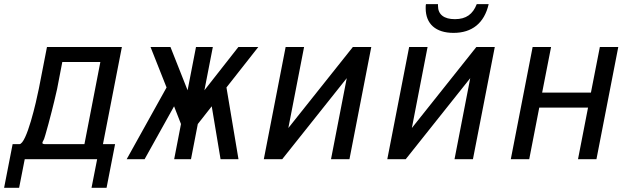

<svg xmlns="http://www.w3.org/2000/svg" viewBox="-40 -776 3070 936"><path d="M-20 139.6H53.2L80.6 0H433.6L406.2 139.6H479.5L521 -73.2H461.9L554.2 -546.9H189L149.4 -343.8C137.2 -282.2 89.8 -73.2 54.2 -73.2H21.5ZM182.1 -73.2C171.4 -73.2 166.5 -75.2 166.5 -79.1C166.5 -81.5 168.5 -86.9 172.4 -93.3C174.3 -93.3 185.5 -132.3 196.3 -172.4C218.3 -253.9 235.8 -329.1 238.3 -341.8L263.7 -473.6H449.2L371.6 -73.2Z M577.6 0H665L808.6 -257.8L842.3 -171.4L809.1 0H891.1L924.3 -171.4L992.2 -257.8L1035.2 0H1122.6L1064 -349.6L1219.2 -546.9H1122.1L956.5 -335.9L997.6 -546.9H915.5L874.5 -335.9L791 -546.9H693.8L772 -349.6Z M1246.1 0H1335.9L1650.4 -395L1573.7 0H1663.6L1770 -546.9H1680.2L1365.7 -151.9L1442.4 -546.9H1352.5Z M2170.9 -615.7C2260.7 -615.7 2320.8 -662.6 2342.3 -755.9H2284.2C2265.1 -707 2232.9 -682.6 2177.7 -682.6C2124.5 -682.6 2095.2 -705.1 2095.2 -747.6V-755.9H2036.6C2035.2 -750.5 2035.2 -747.1 2035.2 -735.8C2035.2 -659.2 2084.5 -615.7 2170.9 -615.7ZM1848.1 0H1938L2252.4 -395L2175.8 0H2265.6L2372.1 -546.9H2282.2L1967.8 -151.9L2044.4 -546.9H1954.6Z M2450.2 0H2540L2588.9 -251.5H2826.7L2777.8 0H2867.7L2974.1 -546.9H2884.3L2840.8 -324.7H2603L2646.5 -546.9H2556.6Z"/></svg>

Font: Hack
Style: Oblique
Weight: 400
Italic angle: -12°
Monospace: yes
Designer: Christopher Simpkins
Foundry: Christopher Simpkins
Version: Version 2.010